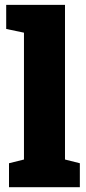

<svg xmlns="http://www.w3.org/2000/svg" viewBox="-20 -782 359 802"><path d="M17.6 0V-100.1L80.1 -115.7V-645.5L5.9 -661.1V-761.7H251.5V-115.7L313.5 -100.1V0Z"/></svg>

Font: Roboto Slab LO Black
Style: Regular
Weight: 900
Designer: Google
Version: Version 2.000